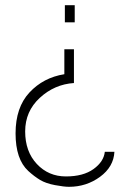

<svg xmlns="http://www.w3.org/2000/svg" viewBox="-20 -720 492 740"><path d="M228 -530H265V-400Q190 -395 133.5 -343Q77 -291 77 -213.5Q77 -136 122 -88Q167 -40 234 -40Q301 -40 340.5 -68.5Q380 -97 384 -135H421Q418 -77 365.5 -38.5Q313 0 246 0Q227 0 192 -6.5Q157 -13 134.5 -26.5Q112 -40 89 -61Q40 -106 40 -206Q40 -306 93.5 -363.5Q147 -421 228 -434ZM268 -634H230V-700H268Z"/></svg>

Font: Bubbler One
Style: Regular
Weight: 400
Designer: Brenda Gallo (gbrenda1987@gmail.com)
Foundry: Brenda Gallo
Version: Version 1.003